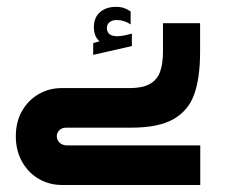

<svg xmlns="http://www.w3.org/2000/svg" viewBox="-20 -526 640 546"><path d="M25 -138.5Q25 -180 43 -211Q61 -242 90.8 -258.8Q120.5 -275.5 155 -275.5H348.5Q385 -275.5 405.8 -287Q426.5 -298.5 435 -321.2Q443.5 -344 443.5 -380.5V-460H549V-378.5Q549 -304 532.2 -257.5Q515.5 -211 473 -187Q430.5 -163 354 -163H169.5Q156 -163 148.8 -155.8Q141.5 -148.5 141.5 -138.5Q141.5 -128 149.5 -120.2Q157.5 -112.5 171.5 -112.5H549.5V0H155.5Q120.5 0 90.5 -17.2Q60.5 -34.5 42.8 -66Q25 -97.5 25 -138.5ZM245 -403.5 263 -408.5Q247 -422.5 247 -448.5Q247 -476.5 264.5 -491.5Q282 -506.5 309.5 -506.5Q323 -506.5 332.5 -503.2Q342 -500 351.5 -493.5V-456.5Q334 -469 311.5 -469Q299 -469 291.5 -462.8Q284 -456.5 284 -446.5Q284 -423 313.5 -423Q329 -423 355 -430.5V-395L245 -370Z"/></svg>

Font: JuliaMono BoldItalic
Style: Regular
Weight: 700
Italic angle: -9°
Monospace: yes
Designer: cormullion
Foundry: corm
Version: Version 0.049; ttfautohint (v1.8.4)